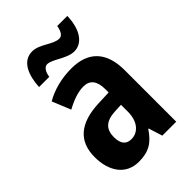

<svg xmlns="http://www.w3.org/2000/svg" viewBox="-225 -851 956 956"><g transform="rotate(-45 253.0 -373.0)"><path d="M84 -605H156C161 -641 177 -657 193 -657C229 -657 282 -606 334 -606C388 -606 431 -657 434 -756H363C357 -722 345 -704 326 -704C283 -704 238 -755 185 -755C114 -755 88 -680 84 -605ZM263 -557C194 -557 129 -540 78 -510L118 -412C164 -437 205 -451 242 -451C287 -451 310 -422 310 -363V-341L234 -338C103 -332 33 -276 33 -162C33 -65 80 10 173 10C245 10 283 -16 321 -73H324L347 0H445V-363C445 -492 381 -557 263 -557ZM266 -252 310 -254V-205C310 -137 274 -96 226 -96C191 -96 171 -117 171 -166C171 -219 199 -249 266 -252Z"/></g></svg>

Font: Noto Sans Armenian Condensed
Style: Regular
Weight: 400
Width: 3
Designer: Monotype Design Team
Foundry: Monotype Imaging Inc.
Version: Version 2.008